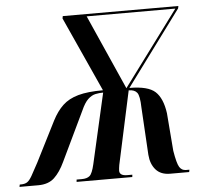

<svg xmlns="http://www.w3.org/2000/svg" viewBox="-100 -769 894 824"><g transform="rotate(-5 346.5 -357.0)"><path d="M-49 0 -47 -10H-42Q-25 -10 -15 -16.5Q-5 -23 6 -42Q17 -61 36 -97L124 -271Q144 -310 170 -334.5Q196 -359 237 -370.5Q278 -382 344 -382L198 -704L200 -714H698L696 -704L458 -382Q538 -382 569 -353.5Q600 -325 609 -260L622 -97Q631 -42 641 -26Q651 -10 669 -10H684L682 0H600Q560 0 538.5 -24.5Q517 -49 514 -89L502 -294Q501 -344 490 -358Q479 -372 454 -372L386 -57Q385 -50 384 -43.5Q383 -37 383 -32Q383 -10 416 -10H438L437 0H197L198 -10H220Q243 -10 254.5 -20Q266 -30 275 -69L344 -372Q327 -372 310.5 -368.5Q294 -365 278.5 -350.5Q263 -336 248 -302L147 -91Q127 -48 101.5 -24Q76 0 32 0ZM445 -382 684 -704H302Z"/></g></svg>

Font: Noto Serif Display ExtraCondensed
Style: Bold Italic
Weight: 700
Width: 2
Italic angle: -12°
Designer: Monotype Design Team
Foundry: Monotype Imaging Inc.
Version: Version 2.009